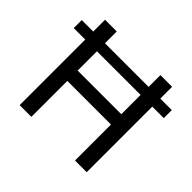

<svg xmlns="http://www.w3.org/2000/svg" viewBox="-155 -874 1073 1073"><g transform="rotate(45 381.0 -337.5)"><path d="M115.8 0V-518.3H25V-581.7H115.8V-675H208.3V-581.7H553.3V-675H645.8V-581.7H736.7V-518.3H645.8V0H553.3V-284.2H208.3V0ZM208.3 -365.8H553.3V-518.3H208.3Z"/></g></svg>

Font: Funnel Sans
Style: Regular
Weight: 400
Designer: NORD ID, Kristian Moeller
Foundry: Dicotype
Version: Version 1.000